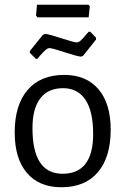

<svg xmlns="http://www.w3.org/2000/svg" viewBox="-20 -782 531 810"><path d="M353 -762 359 -756 354 -709H138L132 -716L136 -762ZM361 -648 385 -623V-615L330 -546L321 -543Q303 -545 251.5 -562Q200 -579 189 -579Q185 -579 180.5 -577Q176 -575 170.5 -569.5Q165 -564 161.5 -561Q158 -558 149.5 -548Q141 -538 138 -534H131L106 -559V-567L161 -635L171 -639Q189 -637 241 -620Q293 -603 304 -603Q308 -603 312 -605Q316 -607 321.5 -612Q327 -617 330.5 -621Q334 -625 342 -634.5Q350 -644 354 -648ZM251 -466Q344 -466 395.5 -405.5Q447 -345 447 -235Q447 -119 393 -55.5Q339 8 239 8Q145 8 93.5 -52.5Q42 -113 42 -223Q42 -339 96.5 -402.5Q151 -466 251 -466ZM246 -410Q183 -410 150 -367Q117 -324 117 -241Q117 -49 244 -49Q373 -49 373 -217Q373 -312 340.5 -361Q308 -410 246 -410Z"/></svg>

Font: Alegreya Sans SC
Style: Regular
Weight: 400
Designer: Juan Pablo del Peral
Foundry: Huerta Tipografica
Version: Version 2.007